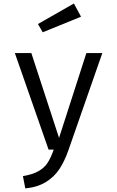

<svg xmlns="http://www.w3.org/2000/svg" viewBox="-20 -837 655 1074"><path d="M362.6 3.6Q341.5 64.1 312.6 108.2Q283.6 152.3 236.7 181.3Q189.7 210.3 121.5 216.9L108.2 148.2Q162.6 139 195.1 120.5Q227.7 102.1 246.2 73.8Q264.6 45.6 280.5 0H251.8L63.1 -540H155.4L310.3 -65.6L463.1 -540H552.3ZM192.3 -702.6 393.3 -817.4 433.3 -743.6 219 -656.4Z"/></svg>

Font: Fira Code
Style: Regular
Weight: 400
Designer: Carrois Corporate, Edenspiekermann AG, Nikita Prokopov
Foundry: Carrois Corporate, Edenspiekermann AG, Nikita Prokopov
Version: Version 5.002